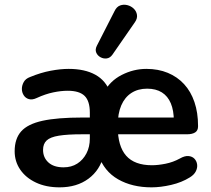

<svg xmlns="http://www.w3.org/2000/svg" viewBox="-20 -795 905 825"><path d="M236 10Q178 10 134.5 -10.5Q91 -31 67 -66Q43 -101 43 -145Q43 -199 71 -230.5Q99 -262 162.5 -276Q226 -290 334 -290H379V-218H332Q270 -218 233 -212Q196 -206 180.5 -191.5Q165 -177 165 -151Q165 -118 188 -97Q211 -76 253 -76Q287 -76 312 -92Q337 -108 351.5 -136Q366 -164 366 -200V-311Q366 -361 343.5 -383Q321 -405 271 -405Q242 -405 208.5 -398Q175 -391 138 -374Q119 -365 104.5 -369Q90 -373 82 -385.5Q74 -398 74 -413Q74 -428 82 -442.5Q90 -457 109 -464Q155 -483 197.5 -491Q240 -499 275 -499Q344 -499 389.5 -474Q435 -449 454 -397H426Q452 -447 503 -473Q554 -499 609 -499Q660 -499 701 -482Q742 -465 771 -433.5Q800 -402 815.5 -356.5Q831 -311 831 -254V-252Q831 -234 818.5 -226Q806 -218 783 -218H477V-290H742L727 -275Q727 -320 714 -351Q701 -382 675.5 -398Q650 -414 612 -414Q573 -414 544.5 -395.5Q516 -377 501 -342Q486 -307 486 -257V-250Q486 -167 522 -126Q558 -85 633 -85Q659 -85 691.5 -91.5Q724 -98 753 -114Q774 -126 790 -124.5Q806 -123 815.5 -113Q825 -103 827 -88.5Q829 -74 821.5 -59Q814 -44 796 -33Q761 -11 715.5 -0.5Q670 10 631 10Q548 10 487.5 -24.5Q427 -59 403 -129H426Q410 -64 360 -27Q310 10 236 10ZM463 -560Q453 -546 439 -544Q425 -542 412 -549Q399 -556 393.5 -569Q388 -582 396 -598L472 -747Q481 -766 496 -771.5Q511 -777 527 -773Q543 -769 554.5 -758Q566 -747 568.5 -731.5Q571 -716 560 -700Z"/></svg>

Font: Nunito
Style: Bold
Weight: 700
Designer: Vernon Adams
Foundry: Vernon Adams
Version: Version 3.602